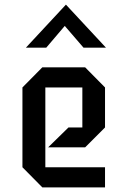

<svg xmlns="http://www.w3.org/2000/svg" viewBox="-20 -810 530 830"><path d="M434 0H163L77 -87V-432L163 -519H348L434 -432V-259L348 -173H188L276 -259H336V-432H176V-87H434ZM438 -604H341L260 -698L180 -604H92L265 -790Z"/></svg>

Font: Iceberg
Style: Regular
Weight: 400
Designer: Victor Kharyk
Foundry: Cyreal (www.cyreal.org)
Version: Version 1.002